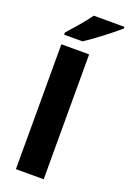

<svg xmlns="http://www.w3.org/2000/svg" viewBox="-181 -1037 738 1098"><g transform="rotate(20 187.5 -488.5)"><path d="M375 -967V-977H188C157 -932 99 -867 66 -830V-817H178C231 -851 333 -929 375 -967ZM239 0V-760H70V0Z"/></g></svg>

Font: Noto Sans Lao ExtraBold
Style: Regular
Weight: 800
Designer: Monotype Design Team
Foundry: Monotype Imaging Inc.
Version: Version 2.003